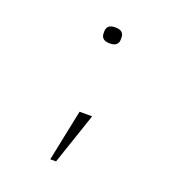

<svg xmlns="http://www.w3.org/2000/svg" viewBox="-125 -630 850 902"><g transform="rotate(20 300.0 -178.5)"><path d="M277 -92H340L253 165H224ZM300 -442Q277 -442 267 -451.5Q257 -461 257 -477V-487Q257 -503 267 -512.5Q277 -522 300 -522Q323 -522 333 -512.5Q343 -503 343 -487V-477Q343 -461 333 -451.5Q323 -442 300 -442Z"/></g></svg>

Font: IBM Plex Mono ExtLt
Style: Regular
Weight: 200
Monospace: yes
Designer: Mike Abbink, Paul van der Laan, Pieter van Rosmalen
Foundry: Bold Monday
Version: Version 2.3